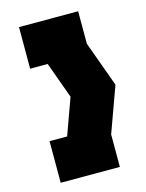

<svg xmlns="http://www.w3.org/2000/svg" viewBox="-108 -767 636 834"><g transform="rotate(-15 210.0 -350.0)"><path d="M60 0V-187H139L198 -350L139 -513H60V-700H326V-554L400 -350L326 -146V0Z"/></g></svg>

Font: Clickuper
Style: Bold
Weight: 700
Designer: Denis Ignatov
Foundry: Denis Ignatov
Version: Version 1.10 April 16, 2021